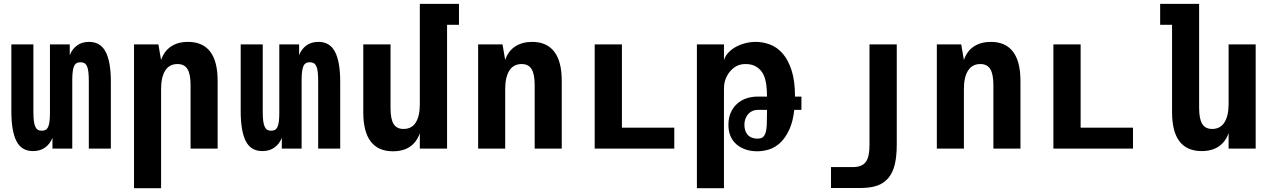

<svg xmlns="http://www.w3.org/2000/svg" viewBox="-20 -780 6663 1008"><path d="M153.3 13.2Q92.8 13.2 66.2 -39.3Q39.6 -91.8 39.6 -195.8V-546.9H155.3V-195.8Q155.3 -165 157.7 -145.5Q160.2 -126 165.5 -114.7Q170.9 -103 179 -98.4Q187 -93.8 199.2 -93.8Q210.4 -93.8 218.5 -97.7Q226.6 -101.6 231.9 -111.8Q236.8 -121.6 239.5 -139.4Q242.2 -157.2 242.2 -183.6V-546.9H346.2V-490.2Q358.4 -522 384 -541Q409.7 -560.1 447.8 -560.1Q507.8 -560.1 534.9 -507.6Q562 -455.1 562 -351.1V0H446.3V-351.1Q446.3 -381.8 444.1 -401.4Q441.9 -420.9 436.5 -432.6Q431.2 -443.8 422.9 -448.5Q414.6 -453.1 402.3 -453.1Q389.6 -453.1 382.1 -448.7Q374.5 -444.3 370.1 -435.5Q364.7 -425.3 362.1 -406.2Q359.4 -387.2 359.4 -362.8V0H255.4V-56.6Q243.2 -24.9 217.3 -5.9Q191.4 13.2 153.3 13.2Z M683.6 -546.9H811.5L825.7 -464.8Q840.8 -510.3 876.7 -535.2Q912.6 -560.1 967.3 -560.1Q1043.9 -560.1 1083.3 -509.3Q1122.6 -458.5 1122.6 -355V0H980.5V-333Q980.5 -391.1 964.1 -417.5Q947.8 -443.8 912.1 -443.8Q869.1 -443.8 847.4 -409.4Q825.7 -375 825.7 -313V208H683.6Z M1357.4 13.2Q1296.9 13.2 1270.3 -39.3Q1243.7 -91.8 1243.7 -195.8V-546.9H1359.4V-195.8Q1359.4 -165 1361.8 -145.5Q1364.3 -126 1369.6 -114.7Q1375 -103 1383.1 -98.4Q1391.1 -93.8 1403.3 -93.8Q1414.6 -93.8 1422.6 -97.7Q1430.7 -101.6 1436 -111.8Q1440.9 -121.6 1443.6 -139.4Q1446.3 -157.2 1446.3 -183.6V-546.9H1550.3V-490.2Q1562.5 -522 1588.1 -541Q1613.8 -560.1 1651.9 -560.1Q1711.9 -560.1 1739 -507.6Q1766.1 -455.1 1766.1 -351.1V0H1650.4V-351.1Q1650.4 -381.8 1648.2 -401.4Q1646 -420.9 1640.6 -432.6Q1635.3 -443.8 1627 -448.5Q1618.7 -453.1 1606.4 -453.1Q1593.8 -453.1 1586.2 -448.7Q1578.6 -444.3 1574.2 -435.5Q1568.8 -425.3 1566.2 -406.2Q1563.5 -387.2 1563.5 -362.8V0H1459.5V-56.6Q1447.3 -24.9 1421.4 -5.9Q1395.5 13.2 1357.4 13.2Z M2043 14.2Q1965.8 14.2 1926.5 -36.9Q1887.2 -87.9 1887.2 -190.9V-546.9H2030.3V-212.9Q2030.3 -155.3 2046.4 -129.2Q2062.5 -103 2098.6 -103Q2141.6 -103 2162.8 -137Q2184.1 -170.9 2184.1 -232.9V-759.8H2389.6V-649.9H2327.1V0H2184.1V-81.1Q2168.9 -35.6 2133.5 -10.7Q2098.1 14.2 2043 14.2Z M2490.2 -546.9H2618.2L2632.3 -464.8Q2647.9 -512.2 2684.8 -536.1Q2721.7 -560.1 2773.9 -560.1Q2850.1 -560.1 2889.6 -509Q2929.2 -458 2929.2 -355V0H2787.1V-333Q2787.1 -390.6 2770.8 -417.2Q2754.4 -443.8 2718.8 -443.8Q2675.8 -443.8 2654.1 -409.4Q2632.3 -375 2632.3 -313V0H2490.2Z M3102.1 -546.9H3245.1V-109.9H3520V0H3102.1Z M3638.7 -546.9H3780.8V-464.8Q3788.1 -487.3 3805.2 -505.1Q3822.3 -522.9 3845.7 -535.2Q3869.1 -547.4 3895 -553.7Q3920.9 -560.1 3948.2 -560.1Q3985.8 -560.1 4022.9 -546.1Q4060.1 -532.2 4089.4 -498.5Q4118.2 -465.3 4136 -410.2Q4153.8 -355 4153.8 -272.9H4187.5V-203.1H4149.9Q4143.1 -141.1 4123.3 -98.6Q4103.5 -56.2 4076.7 -30.8Q4049.8 -5.9 4018.8 4.2Q3987.8 14.2 3955.6 14.2Q3921.9 14.2 3894 4.6Q3866.2 -4.9 3845.7 -22.9Q3825.2 -41 3814.7 -66.4Q3804.2 -91.8 3804.2 -124.5Q3804.2 -162.1 3817.1 -190.2Q3830.1 -218.3 3851.6 -236.8Q3873 -255.4 3900.4 -264.2Q3927.7 -272.9 3957 -272.9H4006.8Q4006.8 -286.1 4006.1 -301.3Q4005.4 -316.4 4003.4 -331.5Q4001.5 -346.7 3997.8 -361.3Q3994.1 -376 3988.3 -388.2Q3976.1 -413.1 3952.6 -428.5Q3929.2 -443.8 3895 -443.8Q3870.1 -443.8 3851.1 -435.1Q3832 -426.3 3816.4 -409.2Q3800.8 -392.1 3790.8 -368.7Q3780.8 -345.2 3780.8 -313V208H3638.7ZM3956.1 -52.2Q3974.6 -52.2 3984.1 -59.3Q3993.7 -66.4 3999 -82.5Q4004.4 -98.6 4005.6 -124.5Q4006.8 -150.4 4006.8 -188.5V-203.1H3957Q3944.3 -203.1 3932.1 -198.2Q3919.9 -193.4 3910.2 -183.6Q3900.4 -173.3 3894.3 -158.4Q3888.2 -143.6 3888.2 -124Q3888.2 -109.4 3892.1 -96.4Q3896 -83.5 3904.3 -73.7Q3922.4 -52.2 3956.1 -52.2Z M4342.8 97.2H4457Q4480 97.2 4497.3 90.8Q4514.6 84.5 4525.4 70.3Q4535.6 56.2 4540.3 33.7Q4544.9 11.2 4544.9 -21V-546.9H4688V-21Q4688 41 4677.5 84Q4667 127 4643.6 154.8Q4620.1 182.6 4584.5 194.8Q4548.8 207 4497.1 207H4342.8Z M4898.4 -546.9H5026.4L5040.5 -464.8Q5056.2 -512.2 5093 -536.1Q5129.9 -560.1 5182.1 -560.1Q5258.3 -560.1 5297.9 -509Q5337.4 -458 5337.4 -355V0H5195.3V-333Q5195.3 -390.6 5179 -417.2Q5162.6 -443.8 5127 -443.8Q5084 -443.8 5062.3 -409.4Q5040.5 -375 5040.5 -313V0H4898.4Z M5510.3 -546.9H5653.3V-109.9H5928.2V0H5510.3Z M6288.6 13.2Q6211.9 13.2 6172.6 -37.6Q6133.3 -88.4 6133.3 -191.9V-649.9H6070.8V-759.8H6275.4V-213.9Q6275.4 -155.8 6291.7 -129.4Q6308.1 -103 6343.8 -103Q6386.7 -103 6408.4 -137.5Q6430.2 -171.9 6430.2 -233.9V-546.9H6572.3V0H6430.2V-82Q6415 -36.6 6379.2 -11.7Q6343.3 13.2 6288.6 13.2Z"/></svg>

Font: Hack
Style: Bold
Weight: 700
Monospace: yes
Designer: Christopher Simpkins
Foundry: Christopher Simpkins
Version: Version 2.017